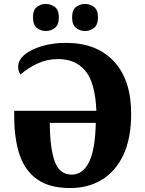

<svg xmlns="http://www.w3.org/2000/svg" viewBox="-20 -942 735 972"><path d="M335 10Q231 10 168.5 -34Q106 -78 79 -159Q52 -240 52 -353V-381H468Q462 -524 412 -583.5Q362 -643 275 -643Q218 -643 170 -620.5Q122 -598 84 -565Q79 -571 75.5 -580.5Q72 -590 72 -604Q72 -639 105.5 -666Q139 -693 194 -709Q249 -725 314 -725Q469 -725 556.5 -631.5Q644 -538 644 -366Q644 -241 604.5 -157.5Q565 -74 495.5 -32Q426 10 335 10ZM343 -58Q399 -58 430.5 -121Q462 -184 465 -320H232Q233 -189 257.5 -123.5Q282 -58 343 -58ZM411 -785Q385 -785 365 -800.5Q345 -816 345 -854Q345 -892 365 -907Q385 -922 411 -922Q435 -922 455.5 -907Q476 -892 476 -854Q476 -816 455.5 -800.5Q435 -785 411 -785ZM212 -785Q187 -785 167 -800.5Q147 -816 147 -854Q147 -892 167 -907Q187 -922 212 -922Q237 -922 257.5 -907Q278 -892 278 -854Q278 -816 257.5 -800.5Q237 -785 212 -785Z"/></svg>

Font: Noto Serif SemiCondensed ExtraBold
Style: Regular
Weight: 800
Width: 4
Designer: Monotype Design Team
Foundry: Monotype Imaging Inc.
Version: Version 2.015